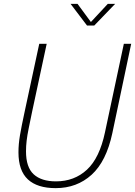

<svg xmlns="http://www.w3.org/2000/svg" viewBox="-20 -964 698 993"><path d="M561 -275.5Q530 -129.5 453.8 -60.2Q377.5 9 268 9Q173 9 124.2 -36.2Q75.5 -81.5 75.5 -176Q75.5 -218 83.2 -264Q91 -310 107 -384L183 -737.5H221.5L146 -386Q135.5 -334.5 128.2 -299.2Q121 -264 117.8 -236.5Q114.5 -209 114.5 -181Q114.5 -99 154.2 -62.5Q194 -26 269.5 -26Q364.5 -26 429.8 -86.5Q495 -147 523 -280L620.5 -737.5H658.5ZM345 -944H381L456.5 -841.5H442L537.5 -944H575.5L467.5 -832H430Z"/></svg>

Font: Epilogue ExtraLight
Style: Italic
Weight: 250
Italic angle: -12°
Designer: Tyler Finck
Foundry: Etcetera Type Co
Version: Version 2.112